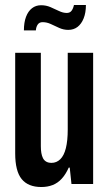

<svg xmlns="http://www.w3.org/2000/svg" viewBox="-20 -739 439 771"><path d="M146 12Q93 12 67 -20Q41 -52 41 -123V-527H144V-152Q144 -137 146 -125Q148 -113 152.5 -104Q157 -95 165.5 -90Q174 -85 187 -85Q207 -85 222 -99.5Q237 -114 244.5 -144Q252 -174 252 -219V-527H354V0H267L260 -66H256Q244 -39 228 -21.5Q212 -4 191.5 4Q171 12 146 12ZM76 -617Q76 -649 84.5 -671.5Q93 -694 108.5 -706Q124 -718 145 -718Q165 -718 182.5 -710.5Q200 -703 216.5 -695Q233 -687 248 -687Q261 -687 267.5 -696Q274 -705 277 -719H325Q325 -688 316 -665.5Q307 -643 291.5 -631Q276 -619 254 -619Q235 -619 217.5 -627Q200 -635 184 -642.5Q168 -650 151 -650Q138 -650 131.5 -640.5Q125 -631 124 -617Z"/></svg>

Font: Archivo ExtraCondensed SemiBold
Style: Regular
Weight: 600
Width: 2
Designer: Hector Gatti
Foundry: Omnibus-Type
Version: Version 2.001